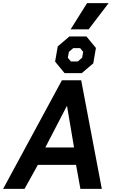

<svg xmlns="http://www.w3.org/2000/svg" viewBox="-59 -1217 725 1237"><path d="M340 -700H464L597 0H459L431 -155H185L99 0H-39ZM418 -267 373 -533H371L233 -267ZM296 -820 313 -918 388 -982H498L559 -908L542 -809L468 -746H357ZM442 -821 470 -845 477 -883 457 -907H413L385 -883L378 -845L398 -821ZM502 -1197H641L512 -1028H396Z"/></svg>

Font: Chakra Petch
Style: Bold Italic
Weight: 700
Italic angle: -10°
Designer: Katatrad Aksorn Co.,Ltd.
Foundry: Cadson Demak Co.,Ltd.
Version: Version 1.000; ttfautohint (v1.6)